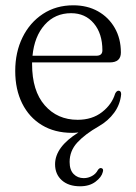

<svg xmlns="http://www.w3.org/2000/svg" viewBox="-20 -478 500 706"><path d="M358 154.5Q353.5 173.5 331.2 190.2Q309 207 274.5 207Q232 207 207.2 184.8Q182.5 162.5 182.5 126Q182.5 62.5 268.5 9Q260.5 10 255.2 10.2Q250 10.5 245.5 10.5Q181 10.5 134 -18Q87 -46.5 61.5 -97.8Q36 -149 36 -217Q36 -286 62.8 -340.5Q89.5 -395 137.8 -426.8Q186 -458.5 249.5 -458.5Q301 -458.5 340.2 -436.5Q379.5 -414.5 402 -375.2Q424.5 -336 424.5 -285Q424.5 -248.5 383.5 -248.5H98Q98 -245 98 -242Q98 -144 144.5 -90.8Q191 -37.5 265.5 -37.5Q319 -37.5 355.2 -65.8Q391.5 -94 403.5 -134Q409 -144.5 416 -144.5Q425.5 -144 425.5 -131.5Q422 -94 400 -63.8Q378 -33.5 343 -13.5Q293 15 264.5 45.8Q236 76.5 236 117.5Q236 147 250.8 162Q265.5 177 288 177Q304 177 318.2 169.2Q332.5 161.5 340 147Q345.5 139 352 140Q362 142 358 154.5ZM241.5 -429.5Q182.5 -429.5 144.5 -387Q106.5 -344.5 99.5 -273H334Q356.5 -273 356.5 -293Q356.5 -354.5 325 -392Q293.5 -429.5 241.5 -429.5Z"/></svg>

Font: Fraunces 72pt S050 Light
Style: Regular
Weight: 300
Version: Version 1.000; ttfautohint (v1.8.3)